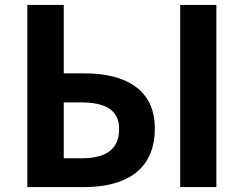

<svg xmlns="http://www.w3.org/2000/svg" viewBox="-20 -760 990 780"><path d="M91 0H321C486 0 609 -65 609 -239C609 -397 489 -462 323 -462H239V-740H91ZM239 -117V-344H309C413 -344 464 -310 464 -236C464 -152 409 -117 311 -117ZM712 0H859V-740H712Z"/></svg>

Font: Genne Gothic Bold
Style: Regular
Weight: 700
Designer: Ryoko NISHIZUKA (kana & ideographs); Paul D. Hunt (Latin, Greek & Cyrillic); Wenlong ZHANG (bopomofo); Sandoll Communica
Foundry: Adobe Systems Incorporated
Version: Version 1.004;PS 1.004;hotconv 16.6.51;makeotf.lib2.5.65220